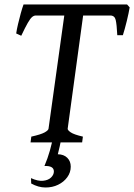

<svg xmlns="http://www.w3.org/2000/svg" viewBox="-20 -635 598 856"><path d="M558.1 -602.1Q554.2 -578.1 545.2 -541Q536.1 -503.9 527.8 -478H502.9Q500.5 -526.4 495.8 -546.1Q491.2 -565.9 471.2 -565.9H335.4L347.7 -615.2H546.4ZM279.8 -565.9H140.1Q131.3 -565.9 123.3 -559.3Q115.2 -552.7 104 -533.2Q92.8 -513.7 74.7 -475.6L52.2 -485.8Q54.7 -503.4 60.3 -527.3Q65.9 -551.3 72.5 -575.2Q79.1 -599.1 85 -615.2H283.2ZM349.6 -25.9 346.2 0H116.2L119.6 -25.9Q161.6 -35.2 178.5 -44.4Q195.3 -53.7 196.3 -61L267.1 -569.3Q268.6 -583 207 -589.4L210.4 -615.2H422.9L419.4 -589.4Q388.2 -585.9 370.1 -581.1Q352.1 -576.2 351.1 -569.3L281.7 -61Q281.2 -54.7 295.4 -44.9Q309.6 -35.2 349.6 -25.9ZM295.4 107.9Q295.4 133.8 280 155Q264.6 176.3 239 188.7Q213.4 201.2 182.1 200.9Q150.9 200.7 119.1 183.1L118.2 159.2Q149.4 173.3 172.4 170.9Q195.3 168.5 207.8 156.2Q220.2 144 220.2 129.4Q220.2 103.5 178.2 105Q192.9 70.3 202.4 36.4Q211.9 2.4 216.8 -25.4L254.9 -24.4Q251.5 -6.3 246.1 18.1Q240.7 42.5 237.8 52.7Q264.6 53.2 280 68.6Q295.4 84 295.4 107.9Z"/></svg>

Font: Gentium Book Plus
Style: Italic
Weight: 400
Italic angle: -8°
Designer: Victor Gaultney, Annie Olsen, Iska Routamaa, Becca Hirsbrunner
Foundry: SIL International
Version: Version 6.101